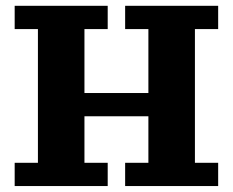

<svg xmlns="http://www.w3.org/2000/svg" viewBox="-20 -625 782 645"><path d="M400.4 -605.5H712.9V-527.3H634.8V-78.1H712.9V0H400.4V-78.1H478.5V-234.4H263.7V-78.1H341.8V0H29.3V-78.1H107.4V-527.3H29.3V-605.5H341.8V-527.3H263.7V-312.5H478.5V-527.3H400.4Z"/></svg>

Font: Orelega One
Style: Regular
Weight: 400
Version: Version 1.1 ; ttfautohint (v1.8.3)